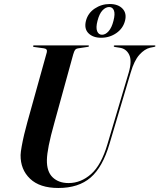

<svg xmlns="http://www.w3.org/2000/svg" viewBox="-20 -926 794 956"><path d="M515 -208 621.5 -566.5Q638 -624 623 -654Q608 -684 575.5 -688.5L553 -692Q546.5 -692.5 546.5 -696.5Q546.5 -700 552 -700H749.5Q754 -700 754 -697Q754 -694 748 -692.5L727.5 -688.5Q700 -682 674.2 -653.5Q648.5 -625 631 -565.5L525 -209Q491 -93.5 431 -41.8Q371 10 270.5 10Q178 10 129.8 -36Q81.5 -82 82.5 -154.5Q83 -169.5 88 -197.2Q93 -225 100.5 -257Q108 -289 116 -317L213 -665.5Q217.5 -683 198 -685.5L151 -692Q144.5 -692.5 144.5 -696.5Q144.5 -700 150.5 -700H418.5Q423 -700 423 -697Q423 -693.5 416.5 -692.5L367 -685Q358.5 -683.5 354 -677.8Q349.5 -672 344.5 -655L251.5 -317.5Q231.5 -246.5 222.8 -202Q214 -157.5 213.5 -129.5Q212.5 -71.5 242.2 -43Q272 -14.5 321.5 -14.5Q383 -14.5 433.8 -59.5Q484.5 -104.5 515 -208ZM483.5 -738Q443 -738 420.5 -760.5Q398 -783 408 -822.5Q418 -861 451.8 -883.5Q485.5 -906 526.5 -906Q568 -906 590 -883Q612 -860 602.5 -822.5Q592.5 -784 559 -761Q525.5 -738 483.5 -738ZM523.5 -891Q506 -891 490.2 -874.2Q474.5 -857.5 465.5 -822.5Q456.5 -788 463.8 -770.5Q471 -753 488 -753Q505.5 -753 521 -770.8Q536.5 -788.5 545 -822.5Q554 -857 547.2 -874Q540.5 -891 523.5 -891Z"/></svg>

Font: Fraunces 144pt S000 SemiBold
Style: Italic
Weight: 600
Italic angle: -16°
Version: Version 1.000; ttfautohint (v1.8.3)